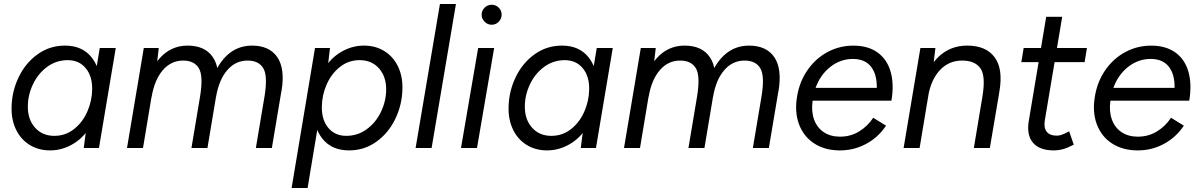

<svg xmlns="http://www.w3.org/2000/svg" viewBox="-20 -740 5999 960"><path d="M410.8 -93 478.8 -500H558.8L474.8 0H398.8ZM38 -207.8Q40.2 -286.5 74.5 -356.5Q108.8 -426.5 168.9 -469.2Q229 -512 304.7 -512Q391.7 -512 438.4 -452.8Q485.2 -393.7 481.5 -295.5Q479.3 -198.3 443.5 -128.8Q407.7 -59.2 350.8 -23.6Q293.8 12 230.5 12Q172.2 12 127.6 -15.8Q83 -43.7 59.3 -93.8Q35.7 -143.8 38 -207.8ZM440.8 -293Q442 -358.7 408.8 -398.9Q375.5 -439.2 318.8 -439.2Q261.7 -439.2 216.3 -406.1Q171 -373 145.4 -319.7Q119.8 -266.3 119.2 -209.5Q118.2 -143.8 154.8 -102.2Q191.3 -60.7 251.8 -60.7Q307.3 -60.7 350.2 -94.6Q393.2 -128.5 416.7 -182.3Q440.2 -236.2 440.8 -293Z M699 -500H773.8L763 -408L695 0H615ZM980.3 -257.2 1065.2 -286.8 1017.2 0H937.2ZM895.5 -437.2Q835.5 -437.2 794.1 -389.2Q752.7 -341.2 738.2 -256L699.5 -261Q719.3 -381 776.4 -446.5Q833.5 -512 917.8 -512Q1005.5 -512 1044.8 -453.4Q1084.2 -394.8 1065 -283L980.3 -257.2Q997.3 -360.3 974.3 -398.8Q951.3 -437.2 895.5 -437.2ZM1302.5 -257.3 1387.3 -286 1339.3 0H1259.3ZM1217.7 -437.2Q1157.7 -437.2 1116.2 -389.2Q1074.8 -341.2 1060.3 -256L1021.7 -261Q1041.5 -381 1098.6 -446.5Q1155.7 -512 1240 -512Q1327.7 -512 1367 -453.4Q1406.3 -394.8 1387.2 -283L1302.5 -257.2Q1319.5 -360.3 1296.5 -398.8Q1273.5 -437.2 1217.7 -437.2Z M1555 -500H1630L1619 -408L1518 200H1438ZM1992 -292.2Q1989.8 -213.5 1955.5 -143.5Q1921.2 -73.5 1861.1 -30.8Q1801 12 1725.3 12Q1638.3 12 1591.6 -47.2Q1544.8 -106.3 1548.5 -204.5Q1550.7 -301.7 1586.5 -371.2Q1622.3 -440.8 1679.2 -476.4Q1736.2 -512 1799.5 -512Q1857.8 -512 1902.4 -484.2Q1947 -456.3 1970.7 -406.2Q1994.3 -356.2 1992 -292.2ZM1589.2 -207Q1588 -141.3 1621.2 -101.1Q1654.5 -60.8 1711.2 -60.8Q1768.3 -60.8 1813.7 -93.9Q1859 -127 1884.6 -180.3Q1910.2 -233.7 1910.8 -290.5Q1911.8 -356.2 1875.2 -397.8Q1838.7 -439.3 1778.2 -439.3Q1722.7 -439.3 1679.8 -405.4Q1636.8 -371.5 1613.3 -317.7Q1589.8 -263.8 1589.2 -207Z M2179.7 -720H2259.7L2138 0H2058Z M2370.7 -500H2450.7L2365 0H2285ZM2388.2 -666.3Q2388.2 -687.3 2403.2 -701.8Q2418.2 -716.3 2438.2 -716.3Q2459.2 -716.3 2473.7 -701.8Q2488.2 -687.3 2488.2 -666.3Q2488.2 -646.3 2473.7 -631.3Q2459.2 -616.3 2438.2 -616.3Q2418.2 -616.3 2403.2 -631.3Q2388.2 -646.3 2388.2 -666.3Z M2895.8 -93 2963.8 -500H3043.8L2959.8 0H2883.8ZM2523 -207.8Q2525.2 -286.5 2559.5 -356.5Q2593.8 -426.5 2653.9 -469.2Q2714 -512 2789.7 -512Q2876.7 -512 2923.4 -452.8Q2970.2 -393.7 2966.5 -295.5Q2964.3 -198.3 2928.5 -128.8Q2892.7 -59.2 2835.8 -23.6Q2778.8 12 2715.5 12Q2657.2 12 2612.6 -15.8Q2568 -43.7 2544.3 -93.8Q2520.7 -143.8 2523 -207.8ZM2925.8 -293Q2927 -358.7 2893.8 -398.9Q2860.5 -439.2 2803.8 -439.2Q2746.7 -439.2 2701.3 -406.1Q2656 -373 2630.4 -319.7Q2604.8 -266.3 2604.2 -209.5Q2603.2 -143.8 2639.8 -102.2Q2676.3 -60.7 2736.8 -60.7Q2792.3 -60.7 2835.2 -94.6Q2878.2 -128.5 2901.7 -182.3Q2925.2 -236.2 2925.8 -293Z M3184 -500H3258.8L3248 -408L3180 0H3100ZM3465.3 -257.2 3550.2 -286.8 3502.2 0H3422.2ZM3380.5 -437.2Q3320.5 -437.2 3279.1 -389.2Q3237.7 -341.2 3223.2 -256L3184.5 -261Q3204.3 -381 3261.4 -446.5Q3318.5 -512 3402.8 -512Q3490.5 -512 3529.8 -453.4Q3569.2 -394.8 3550 -283L3465.3 -257.2Q3482.3 -360.3 3459.3 -398.8Q3436.3 -437.2 3380.5 -437.2ZM3787.5 -257.3 3872.3 -286 3824.3 0H3744.3ZM3702.7 -437.2Q3642.7 -437.2 3601.2 -389.2Q3559.8 -341.2 3545.3 -256L3506.7 -261Q3526.5 -381 3583.6 -446.5Q3640.7 -512 3725 -512Q3812.7 -512 3852 -453.4Q3891.3 -394.8 3872.2 -283L3787.5 -257.2Q3804.5 -360.3 3781.5 -398.8Q3758.5 -437.2 3702.7 -437.2Z M3965.3 -257Q3977.5 -332.3 4018.2 -390.5Q4058.8 -448.7 4119.6 -480.8Q4180.3 -512.8 4251.2 -511.8Q4323.3 -510.7 4369.8 -476.2Q4416.2 -441.8 4433.5 -380Q4450.8 -318.2 4437.2 -236.7H4043Q4035.7 -183.8 4050.2 -143Q4064.8 -102.2 4098.2 -79.6Q4131.7 -57 4178.5 -56.7Q4231.5 -56.2 4274.7 -82.2Q4317.8 -108.2 4346.2 -151.2L4410.2 -111.7Q4370.7 -52.3 4308.8 -19.6Q4247 13.2 4174.8 12Q4101.5 10.8 4049.4 -23.8Q3997.3 -58.5 3974.8 -119.3Q3952.3 -180.2 3965.3 -257ZM4245.8 -445.3Q4183.7 -445.8 4132.8 -406.5Q4082 -367.2 4058 -300.8H4364Q4365 -368 4335.2 -406.4Q4305.5 -444.8 4245.8 -445.3Z M4582 -500H4657L4646 -408L4578 0H4498ZM4892.2 -257.7 4973.8 -262.7 4929.2 0H4849.2ZM4791.8 -437.2Q4724.7 -437.5 4679.8 -389.7Q4634.8 -341.8 4620.3 -256.8L4581.3 -260.2Q4595.2 -339.7 4626.8 -396Q4658.5 -452.3 4706.6 -482.2Q4754.7 -512 4816 -512Q4909.7 -512 4952.9 -454Q4996.2 -396 4977.2 -284.3L4973 -257.7H4892.2Q4909.2 -360.5 4882 -398.7Q4854.8 -436.8 4791.8 -437.2Z M5123.8 -134.7 5211 -656H5291L5204.3 -139.5Q5197.8 -101.5 5213.3 -81.6Q5228.8 -61.7 5264.5 -61.7Q5275.8 -61.7 5288.8 -66.2Q5301.7 -70.7 5325.7 -83.3L5348.8 -16.7Q5318.2 -0.5 5295 5.8Q5271.8 12 5248.7 12Q5177.5 12 5144.9 -26.4Q5112.3 -64.8 5123.8 -134.7ZM5098.3 -500H5414.7L5403 -429.2H5086.7Z M5454.3 -257Q5466.5 -332.3 5507.2 -390.5Q5547.8 -448.7 5608.6 -480.8Q5669.3 -512.8 5740.2 -511.8Q5812.3 -510.7 5858.8 -476.2Q5905.2 -441.8 5922.5 -380Q5939.8 -318.2 5926.2 -236.7H5532Q5524.7 -183.8 5539.2 -143Q5553.8 -102.2 5587.2 -79.6Q5620.7 -57 5667.5 -56.7Q5720.5 -56.2 5763.7 -82.2Q5806.8 -108.2 5835.2 -151.2L5899.2 -111.7Q5859.7 -52.3 5797.8 -19.6Q5736 13.2 5663.8 12Q5590.5 10.8 5538.4 -23.8Q5486.3 -58.5 5463.8 -119.3Q5441.3 -180.2 5454.3 -257ZM5734.8 -445.3Q5672.7 -445.8 5621.8 -406.5Q5571 -367.2 5547 -300.8H5853Q5854 -368 5824.2 -406.4Q5794.5 -444.8 5734.8 -445.3Z"/></svg>

Font: Oak Sans Light Italic
Style: Regular
Weight: 400
Italic angle: -9.5°
Foundry: Erik Kennedy, Walven
Version: Version 1.000;Glyphs 3.1.2 (3151)